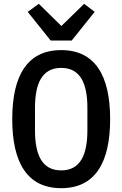

<svg xmlns="http://www.w3.org/2000/svg" viewBox="-20 -972 640 1004"><path d="M300 12C477 12 556 -121 556 -349C556 -577 477 -710 300 -710C123 -710 44 -577 44 -349C44 -121 123 12 300 12ZM300 -81C200 -81 163 -162 163 -290V-408C163 -536 200 -617 300 -617C400 -617 437 -536 437 -408V-291C437 -162 400 -81 300 -81ZM355 -760 475 -910 420 -952 301 -836 183 -952 125 -910 245 -760Z"/></svg>

Font: IBM Plex Mono Medm
Style: Regular
Weight: 500
Monospace: yes
Designer: Mike Abbink, Paul van der Laan, Pieter van Rosmalen
Foundry: Bold Monday
Version: Version 2.004